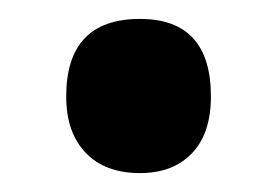

<svg xmlns="http://www.w3.org/2000/svg" viewBox="-20 -453 295 203"><path d="M50 -351Q50 -433 128 -433Q203 -433 203 -351Q203 -312 183 -291Q163 -270 128 -270Q91 -270 70.5 -291.5Q50 -313 50 -351Z"/></svg>

Font: Noto Sans Arabic ExtCond
Style: Bold
Weight: 700
Width: 2
Designer: Monotype Design Team, Nadine Chahine, Nizar Qandah and Khaled Hosny
Foundry: Monotype Imaging Inc.
Version: Version 2.012; ttfautohint (v1.8.4.7-5d5b)